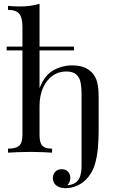

<svg xmlns="http://www.w3.org/2000/svg" viewBox="-20 -803 612 1010"><path d="M188 -783V-339Q214 -407 260.5 -433Q307 -459 358 -459Q396 -459 421.5 -449Q447 -439 464 -421Q483 -401 491 -371Q499 -341 499 -290V-116Q499 -70 495 -25Q491 20 480 58.5Q469 97 446 126Q422 157 389.5 172Q357 187 325 187Q308 187 295 182.5Q282 178 274 171Q266 164 262 154Q258 144 258 134Q258 114 270.5 100.5Q283 87 305 87Q325 87 337.5 100Q350 113 350 132Q350 139 347 150Q344 161 334 172Q353 170 366.5 164Q380 158 389 147Q394 141 398 133Q402 125 404 115Q406 108 407 100Q408 92 408.5 83Q409 74 409 64V-312Q409 -343 404 -369Q399 -395 381.5 -411Q364 -427 328 -427Q287 -427 255.5 -404Q224 -381 206 -340Q188 -299 188 -246V-93Q188 -51 203 -36Q218 -21 254 -21V0Q238 -1 206.5 -2.5Q175 -4 142 -4Q109 -4 74 -2.5Q39 -1 22 0V-21Q63 -21 80.5 -36Q98 -51 98 -93V-663Q98 -708 82 -729.5Q66 -751 22 -751V-772Q54 -769 84 -769Q113 -769 139.5 -772.5Q166 -776 188 -783ZM369 -558V-538H15V-558Z"/></svg>

Font: Playfair Display
Style: Regular
Weight: 400
Designer: Claus Eggers Sørensen
Foundry: Claus Eggers Sørensen
Version: Version 1.203